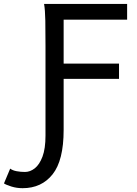

<svg xmlns="http://www.w3.org/2000/svg" viewBox="-118 -733 699 982"><path d="M207.5 -329.6V-68.4Q207.5 87.4 151.1 158.4Q94.7 229.5 -2.4 229.5Q-32.2 229.5 -59.1 221.2Q-85.9 212.9 -97.7 205.1L-65.9 129.4Q-53.7 138.7 -33.2 142.6Q-12.7 146.5 9.8 146.5Q36.1 146.5 60.1 127.7Q84 108.9 99.4 67.9Q114.7 26.9 114.7 -39.1V-498Q114.7 -570.3 113.8 -627Q112.8 -683.6 107.4 -712.9H532.2V-632.3H207.5V-407.7H490.7V-329.6Z"/></svg>

Font: Andika LitF DSA DSG
Style: Regular
Weight: 400
Designer: Victor Gaultney, Annie Olsen, Julie Remington, Don Collingsworth, Eric Hays, Becca Hirsbrunner
Foundry: SIL International
Version: Version 6.200 ; LitF DSA DSG; ttfautohint (v1.8.3.10-c5d8)